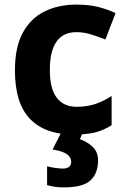

<svg xmlns="http://www.w3.org/2000/svg" viewBox="-20 -576 554 836"><path d="M300 10Q178 10 111.5 -57.5Q45 -125 45 -270Q45 -370 79 -433Q113 -496 173.5 -526Q234 -556 313 -556Q369 -556 410.5 -545Q452 -534 483 -519L439 -404Q404 -418 373.5 -427Q343 -436 313 -436Q197 -436 197 -271Q197 -189 227.5 -150Q258 -111 313 -111Q360 -111 396 -123.5Q432 -136 466 -158V-31Q432 -9 394.5 0.5Q357 10 300 10ZM407 122Q407 178 374.5 209Q342 240 256 240Q234 240 216.5 237Q199 234 185 230V148Q199 152 219.5 155Q240 158 255 158Q269 158 279.5 151.5Q290 145 290 128Q290 110 272 96Q254 82 209 75L247 0H341L328 30Q358 40 382.5 62.5Q407 85 407 122Z"/></svg>

Font: Noto Sans Gurmukhi UI
Style: Bold
Weight: 700
Designer: Jelle Bosma - Monotype Design Team
Foundry: Monotype Imaging Inc.
Version: Version 2.004; ttfautohint (v1.8.4.7-5d5b)